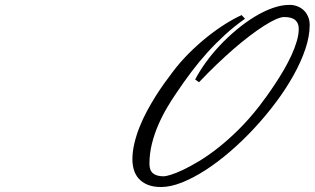

<svg xmlns="http://www.w3.org/2000/svg" viewBox="-20 -751 1264 771"><path d="M763.7 -431.6Q780.8 -464.8 806.2 -500Q831.5 -535.2 862.8 -568.4Q894 -601.6 929.7 -631.3Q965.3 -661.1 1001.7 -683.3Q1038.1 -705.6 1074 -718.5Q1109.9 -731.4 1142.6 -731.4Q1159.2 -731.4 1173.8 -725.8Q1188.5 -720.2 1199.5 -710Q1210.4 -699.7 1217 -684.6Q1223.6 -669.4 1223.6 -650.4Q1223.6 -606 1206.3 -554.4Q1189 -502.9 1158.9 -449Q1128.9 -395 1088.4 -340.8Q1047.9 -286.6 1001.5 -236.6Q955.1 -186.5 905 -143.3Q855 -100.1 805.9 -68.4Q756.8 -36.6 710.9 -18.3Q665 0 627 0Q595.2 0 573.2 -9Q551.3 -18.1 537.6 -33.2Q523.9 -48.3 517.8 -68.4Q511.7 -88.4 511.7 -110.4Q511.7 -142.1 519.5 -175Q527.3 -208 540.3 -240.7Q553.2 -273.4 570.1 -304.7Q586.9 -335.9 604.7 -364.3Q622.6 -392.6 639.9 -416.7Q657.2 -440.9 671.9 -460Q701.7 -500 737.5 -535.9Q773.4 -571.8 810.5 -601.6Q847.7 -631.3 883.8 -654.1Q919.9 -676.8 950.2 -690.4L963.9 -675.8Q920.9 -645.5 883.3 -611.1Q845.7 -576.7 812 -539.3Q778.3 -502 747.8 -461.4Q717.3 -420.9 688.5 -377.9Q669.9 -351.1 650.9 -318.8Q631.8 -286.6 616 -250.2Q600.1 -213.9 590.1 -174.1Q580.1 -134.3 580.1 -92.8Q580.1 -66.9 594.5 -54.9Q608.9 -43 637.7 -43Q645.5 -43 665.8 -49.1Q686 -55.2 714.8 -68.8Q743.7 -82.5 779.8 -104.2Q815.9 -126 856 -157.5Q896 -189 938 -230.5Q980 -272 1021.5 -325.2Q1034.7 -342.3 1051.5 -365.7Q1068.4 -389.2 1085.9 -415.8Q1103.5 -442.4 1120.4 -471.4Q1137.2 -500.5 1150.4 -529.1Q1163.6 -557.6 1171.6 -585Q1179.7 -612.3 1179.7 -635.7Q1179.7 -657.7 1165.8 -670.2Q1151.9 -682.6 1121.1 -682.6Q1107.9 -682.6 1087.2 -673.3Q1066.4 -664.1 1040 -647.2Q1013.7 -630.4 982.4 -606.7Q951.2 -583 917.7 -554Q884.3 -524.9 849.1 -491.2Q814 -457.5 779.3 -420.9Z"/></svg>

Font: Meie Script
Style: Regular
Weight: 400
Version: Version 1.001